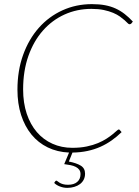

<svg xmlns="http://www.w3.org/2000/svg" viewBox="-20 -731 672 930"><path d="M314.5 8Q257.5 5.5 211.2 -17Q165 -39.5 132.5 -79.2Q100 -119 82.2 -174Q64.5 -229 64.5 -296.5Q64.5 -389 92 -465.2Q119.5 -541.5 168 -596.2Q216.5 -651 282.5 -681Q348.5 -711 425 -711Q460.5 -711 488.5 -705.8Q516.5 -700.5 540 -689.8Q563.5 -679 583.8 -663.2Q604 -647.5 623.5 -626.5L616 -617Q612.5 -613.5 607 -613.5Q603.5 -613.5 598.2 -619Q593 -624.5 583.8 -632.8Q574.5 -641 561 -650.8Q547.5 -660.5 528 -668.8Q508.5 -677 482.8 -682.5Q457 -688 423 -688Q353 -688 292.8 -660.8Q232.5 -633.5 187.8 -582.8Q143 -532 117.5 -459.8Q92 -387.5 92 -298Q92 -232.5 109.5 -180.2Q127 -128 158.5 -91.2Q190 -54.5 234 -34.8Q278 -15 330.5 -15Q369 -15 400 -21.5Q431 -28 454.8 -38Q478.5 -48 496.2 -59.5Q514 -71 526 -81Q538 -91 545.2 -97.5Q552.5 -104 555.5 -104Q557.5 -104 559.5 -102L569 -91Q546.5 -69 521 -51Q495.5 -33 466.5 -20Q437.5 -7 403.8 0.2Q370 7.5 331 8L313.5 51.5Q350 58.5 371 71.2Q392 84 392 110Q392 126.5 385.5 139.2Q379 152 367.2 160.8Q355.5 169.5 339.8 174.2Q324 179 306 179Q287.5 179 270 172.2Q252.5 165.5 242.5 155L247 148Q250 144 253 144Q255 144 258.8 147.2Q262.5 150.5 268.8 154.2Q275 158 285 161Q295 164 309.5 164Q338 164 354 150.2Q370 136.5 370 112.5Q370 100 364 91.5Q358 83 347.2 77.5Q336.5 72 322 69Q307.5 66 291 64Z"/></svg>

Font: Lato ExtraLight
Style: Italic
Weight: 275
Italic angle: -7°
Designer: Lukasz Dziedzic with Adam Twardoch and Botio Nikoltchev
Foundry: tyPoland Lukasz Dziedzic
Version: Version 2.015; 2015-08-06; http://www.latofonts.com/